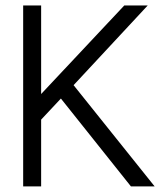

<svg xmlns="http://www.w3.org/2000/svg" viewBox="-20 -668 574 688"><path d="M534.2 0H449.2L198.2 -314.9L127.4 -239.3V0H63V-648.4H127.4V-331.1L425.3 -648.4H509.3L243.7 -362.8Z"/></svg>

Font: Potro Sans Bangla
Style: Regular
Weight: 400
Designer: Jayed Ahsan Saad
Foundry: Codepotro
Version: Potro Sans Bangla;Version 0.996;CodepotroFonts;